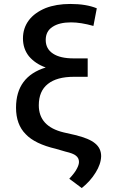

<svg xmlns="http://www.w3.org/2000/svg" viewBox="-20 -757 591 970"><path d="M339 -644Q279 -644 245 -621Q211 -599 211 -555Q211 -510 248 -486Q284 -462 352 -462H423V-369H353Q267 -369 222 -333Q176 -297 176 -225Q176 -118 302 -88L359 -75Q430 -58 460 -33Q491 -8 491 32Q490 72 463 115Q436 159 393 193L330 146Q359 115 369 94Q379 75 379 61Q379 41 363 29Q350 18 311 9L263 -5Q156 -30 110 -79Q61 -128 61 -213Q61 -370 211 -416Q158 -435 126 -473Q96 -511 96 -563Q96 -615 126 -655Q155 -693 210 -716Q264 -737 335 -737Q416 -737 469 -715L452 -626Q388 -644 339 -644Z"/></svg>

Font: Sinter Medium
Style: Regular
Weight: 500
Foundry: Adobe & rsms
Version: Version 1.000